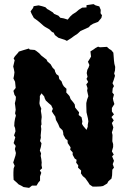

<svg xmlns="http://www.w3.org/2000/svg" viewBox="-20 -902 619 930"><path d="M121 8 94 4 84 -2 70 -9 62 -17 46 -31 45 -52V-67L46 -86L51 -99L44 -115L49 -130L55 -149L57 -161L52 -180L56 -195L46 -209L49 -219L54 -237L48 -246L55 -266L53 -282L49 -292L50 -310L53 -328L57 -342L53 -353L56 -370L54 -388L52 -402L56 -419L57 -433L50 -443L45 -462L56 -476L55 -486L53 -506L45 -522L48 -536L50 -552L47 -568L44 -580L51 -610L46 -619L52 -629L68 -647L71 -652L93 -659L120 -667L124 -662L148 -660L156 -655L170 -644L180 -633L198 -619L205 -614L210 -604L225 -591L235 -574L245 -564L247 -555L253 -543L264 -535L267 -519L278 -508L283 -494L289 -484L302 -472L301 -454L313 -441L317 -436L322 -422L336 -405L342 -396L344 -381L353 -370L363 -358L361 -345L375 -334L379 -314L377 -302L383 -292L399 -273L405 -288V-297L408 -314L406 -328L403 -341L399 -358L398 -391V-403L402 -420L408 -436L405 -449L402 -463L404 -475L398 -493L407 -505L399 -520L404 -530L400 -548L403 -564L409 -575L413 -587L406 -603L416 -619L421 -628L418 -653L434 -663L442 -669L455 -676L464 -673L498 -675L509 -665L519 -659L529 -647L530 -636L532 -609L534 -593L538 -578L537 -561L533 -546L537 -535L531 -515L525 -499L532 -485L526 -474L524 -454L532 -444L527 -425L529 -414L534 -398L522 -379V-362L532 -348L520 -335L531 -319L522 -306L529 -285L526 -273L522 -261L525 -248L524 -218L528 -204V-190L522 -169L531 -153L523 -145L532 -123L526 -107L532 -90L524 -80L523 -53L520 -37L505 -24L499 -13L479 -1L467 1L443 2H429L414 -8L408 -18L393 -39L381 -49L372 -62L373 -76L358 -90L359 -101L349 -114L351 -128L342 -134L332 -152V-164L320 -177L322 -188L308 -209L307 -223L298 -229L287 -249L286 -260L283 -271L269 -284L262 -301L256 -312L251 -321L248 -337L237 -353L231 -363L236 -375L228 -392L216 -402L202 -415L197 -425L194 -435L181 -450L173 -437V-423L171 -402L173 -392L180 -376L178 -365L181 -346L182 -335L180 -317L181 -299L178 -292L180 -277L178 -256L177 -246L178 -235L174 -219L181 -208L178 -190L173 -173L179 -159L177 -147L180 -132L182 -115L181 -102L184 -87L173 -77L180 -65L174 -48V-27L166 -18L157 -3H135ZM304 -704 294 -709 263 -719 246 -732 240 -744 232 -747 219 -760 198 -772 191 -777 173 -793 162 -802 144 -815 133 -835 128 -847 140 -863 143 -872 167 -876 184 -872 200 -867 209 -858 215 -855 236 -842 242 -835 263 -826 272 -816 289 -813 308 -807 320 -822 332 -833 348 -843 362 -855 378 -865 399 -866V-877L433 -882L443 -876L461 -871L468 -854L467 -838L474 -828L471 -815L455 -796L431 -787L418 -779L410 -770L386 -759L370 -752L356 -739L338 -727L326 -718Z"/></svg>

Font: Winky Rough Medium
Style: Regular
Weight: 500
Designer: Simon Atzbach
Foundry: typofactur
Version: Version 1.206; ttfautohint (v1.8.4.7-5d5b)